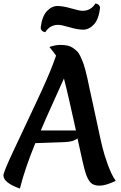

<svg xmlns="http://www.w3.org/2000/svg" viewBox="-40 -1067 705 1120"><path d="M412 -260Q389 -240 337 -238L166 -232Q105 -83 76 33Q-20 -1 -20 -44Q-20 -63 38 -186Q96 -309 169.5 -465.5Q243 -622 269 -693L287 -742Q279 -756 248 -793Q284 -805 310.5 -805Q337 -805 354.5 -801Q372 -797 385.5 -787.5Q399 -778 409.5 -768Q420 -758 429 -738.5Q438 -719 444 -703.5Q450 -688 457.5 -660Q465 -632 469.5 -611.5Q474 -591 481.5 -554.5Q489 -518 497 -484Q505 -450 525 -354.5Q545 -259 556.5 -211.5Q568 -164 589.5 -105Q611 -46 635 -12Q577 16 541 16Q505 16 488 -2.5Q471 -21 459 -58.5Q447 -96 412 -260ZM333 -609Q319 -577 271.5 -472.5Q224 -368 198 -306H403Q356 -522 333 -609ZM299 -922Q251 -922 224 -879Q201 -883 197 -903Q205 -972 233.5 -1002Q262 -1032 295 -1032Q328 -1032 375.5 -1018Q423 -1004 442 -1004Q490 -1004 517 -1047Q540 -1043 544 -1023Q536 -954 507.5 -924Q479 -894 446 -894Q413 -894 365.5 -908Q318 -922 299 -922Z"/></svg>

Font: Merienda One
Style: Regular
Weight: 400
Designer: Eduardo Rodriguez Tunni
Foundry: Eduardo Rodriguez Tunni
Version: Version 1.001